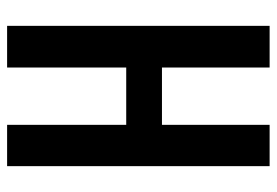

<svg xmlns="http://www.w3.org/2000/svg" viewBox="-139 -639 778 540"><g transform="rotate(90 250.0 -369.0)"><path d="M52.7 0V-738.3H169.9V-435.5H331.1V-738.3H447.3V0H331.1V-335H169.9V0Z"/></g></svg>

Font: Gen Shin Gothic Monospace Medium
Style: Regular
Weight: 500
Designer: [Source Han Sans]
Ryoko NISHIZUKA  (kana & ideographs); Paul D. Hunt (Latin, Greek & Cyrillic); Wenlong ZHANG  (bopomofo
Version: Version 1.002.20150607